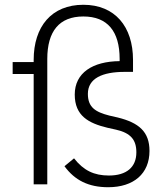

<svg xmlns="http://www.w3.org/2000/svg" viewBox="-20 -772 682 804"><path d="M606 -140C606 -220 562 -258 473 -280L438 -288C379 -303 348 -323 348 -379C348 -444 409 -471 502 -471H537V-521C537 -661 461 -752 329 -752C196 -752 121 -661 121 -521V-512H33V-462H121V0H178V-525C178 -641 228 -703 329 -703C430 -703 481 -641 481 -525V-516C368 -515 293 -467 293 -376C293 -287 351 -256 430 -237L466 -229C527 -215 551 -187 551 -134C551 -72 510 -37 436 -37C374 -37 330 -58 290 -109L250 -76C293 -17 351 12 433 12C540 12 606 -45 606 -140Z"/></svg>

Font: IBM Plex Arabic Light
Style: Regular
Weight: 300
Designer: Mike Abbink, Paul van der Laan, Pieter van Rosmalen, Wael Morcos, Khajak Apelian
Foundry: Bold Monday
Version: Version 1.0